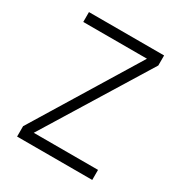

<svg xmlns="http://www.w3.org/2000/svg" viewBox="-172 -856 923 979"><g transform="rotate(30 290.0 -366.5)"><path d="M68.8 -732.9H511.2V-673.8L132.8 -59.1H511.2V0H68.8V-61L443.8 -674.8H68.8Z"/></g></svg>

Font: Kreadon Light
Style: Regular
Weight: 300
Designer: kohakuno
Foundry: StudioGnu
Version: Version 1.000;Glyphs 3.1.2 (3151)